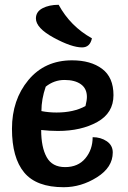

<svg xmlns="http://www.w3.org/2000/svg" viewBox="-20 -770 536 802"><path d="M152 -227Q152 -155 175 -113.5Q198 -72 252 -72Q306 -72 336.5 -108.5Q367 -145 367 -197Q401 -197 426 -180Q451 -163 451 -133Q451 -71 385 -29.5Q319 12 246 12Q132 12 81 -49.5Q30 -111 30 -232Q30 -353 98.5 -435.5Q167 -518 281 -518Q359 -518 406.5 -482.5Q454 -447 454 -372.5Q454 -298 386.5 -260.5Q319 -223 222 -223Q188 -223 152 -227ZM153 -306Q183 -300 216 -300Q288 -300 337 -327Q343 -351 343 -365Q343 -400 318 -418Q293 -436 249.5 -436Q206 -436 171 -408Q153 -356 153 -306ZM364 -610Q356 -572 323 -572Q279 -572 204.5 -612.5Q130 -653 130 -693Q130 -721 157.5 -735.5Q185 -750 225 -750Q274 -660 364 -610Z"/></svg>

Font: Salsa
Style: Regular
Weight: 400
Designer: John Vargas Beltrn
Foundry: John Vargas Beltran
Version: Version 1.002